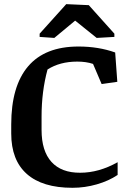

<svg xmlns="http://www.w3.org/2000/svg" viewBox="-20 -896 619 927"><path d="M367.2 -62Q457.5 -62 547.9 -112.8V-51.3Q504.9 -22.5 447.3 -5.9Q389.6 10.7 330.1 10.7Q184.6 10.7 109.4 -56.2Q34.2 -123 34.2 -251.5V-294.9Q34.2 -480 115.7 -575.7Q197.3 -671.4 358.9 -671.4Q455.6 -671.4 536.1 -642.6L546.4 -501L470.7 -490.2L429.2 -587.4Q396.5 -598.6 353 -598.6Q269 -598.6 209.5 -560.5Q180.7 -454.6 180.7 -333.5V-268.6Q180.7 -167 228.5 -114.3Q276.4 -61.5 367.2 -62ZM532.2 -717.8 446.8 -712.9 342.8 -796.4 242.2 -712.9 171.4 -717.8V-733.4L299.8 -876L408.7 -871.1L532.2 -733.4Z"/></svg>

Font: NoticiaText-Bold
Style: Bold
Weight: 700
Designer: JM Sole
Foundry: JM Sole
Version: Version 1.003